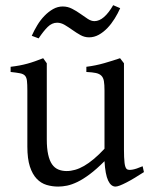

<svg xmlns="http://www.w3.org/2000/svg" viewBox="-20 -688 570 723"><path d="M522 -40Q503.9 -28.3 487.3 -18.3Q470.7 -8.3 456.5 -1Q442.4 6.3 431.6 10.5Q420.9 14.6 415 14.6Q397.9 14.6 387.2 -8.1Q376.5 -30.8 373.5 -81.1Q343.3 -50.8 318.1 -32Q293 -13.2 271.7 -2.9Q250.5 7.3 232.7 11Q214.8 14.6 199.2 14.6Q176.3 14.6 155.3 8.3Q134.3 2 118.2 -14.9Q102.1 -31.7 92.5 -61Q83 -90.3 83 -136.2V-347.2Q83 -370.6 81.5 -383.5Q80.1 -396.5 74 -403.1Q67.9 -409.7 55.2 -412.1Q42.5 -414.6 20 -417V-436.5Q37.6 -438.5 53 -441.4Q68.4 -444.3 82.8 -448.2Q97.2 -452.1 111.8 -457.3Q126.5 -462.4 142.6 -468.8L156.2 -449.7V-163.1Q156.2 -128.9 161.4 -106Q166.5 -83 176 -69.3Q185.5 -55.7 199.5 -49.8Q213.4 -43.9 231 -43.9Q246.6 -43.9 262.9 -48.6Q279.3 -53.2 296.6 -63.2Q314 -73.2 333 -89.1Q352.1 -105 373.5 -127.9V-347.2Q373.5 -369.1 371.3 -382.3Q369.1 -395.5 361.8 -402.8Q354.5 -410.2 341.1 -413.1Q327.6 -416 305.2 -417V-436.5Q340.3 -440.9 372.6 -450.2Q404.8 -459.5 432.1 -468.8L446.8 -449.7V-124Q446.8 -93.8 449 -74.7Q451.2 -55.7 458 -50.8Q463.9 -46.9 478 -49.1Q492.2 -51.3 517.1 -62ZM432.6 -657.2Q423.8 -637.2 411.6 -617.7Q399.4 -598.1 384.5 -582.5Q369.6 -566.9 352.1 -557.1Q334.5 -547.4 315.4 -547.4Q298.3 -547.4 283 -555.9Q267.6 -564.5 252.9 -575Q238.3 -585.4 223.9 -594Q209.5 -602.5 195.3 -602.5Q175.8 -602.5 159.7 -586.7Q143.6 -570.8 125.5 -543.5L99.6 -553.2Q108.4 -573.2 120.4 -593Q132.3 -612.8 147.5 -628.4Q162.6 -644 179.9 -653.8Q197.3 -663.6 216.3 -663.6Q234.9 -663.6 251.5 -655Q268.1 -646.5 282.7 -636Q297.4 -625.5 310.5 -616.9Q323.7 -608.4 335.4 -608.4Q354 -608.4 371.8 -624Q389.6 -639.6 406.2 -668.5Z"/></svg>

Font: Gentium Unicode
Style: Regular
Weight: 400
Version: Version 1.009